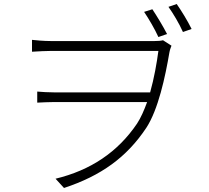

<svg xmlns="http://www.w3.org/2000/svg" viewBox="-20 -874 1040 954"><path d="M737 -828 696 -815C719 -781 749 -730 767 -690L810 -705C790 -744 759 -795 737 -828ZM858 -854 817 -840C841 -806 870 -758 889 -715L932 -730C912 -771 881 -821 858 -854ZM139 -676V-617C177 -619 205 -621 235 -621C305 -621 706 -621 767 -621C759 -561 746 -486 726 -415H249C217 -415 191 -417 165 -419V-364C192 -365 217 -367 250 -367H711C696 -326 680 -289 661 -260C565 -118 430 -28 256 14L298 60C483 -1 610 -93 707 -239C766 -329 801 -491 822 -615C825 -631 830 -640 832 -647L790 -674C779 -671 764 -670 746 -670C700 -670 305 -670 235 -670C195 -670 157 -674 139 -676Z"/></svg>

Font: Noto Sans CJK SC Light
Style: Regular
Weight: 300
Designer: Ryoko NISHIZUKA 西塚涼子 (kana, bopomofo & ideographs); Paul D. Hunt (Latin, Greek & Cyrillic); Sandoll Communications 산돌커뮤니
Foundry: Adobe
Version: Version 2.004;hotconv 1.0.118;makeotfexe 2.5.65603